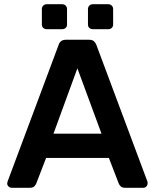

<svg xmlns="http://www.w3.org/2000/svg" viewBox="-20 -888 733 908"><path d="M419 -750Q409 -750 402.5 -756Q396 -762 396 -772V-845Q396 -855 402.5 -861.5Q409 -868 419 -868H492Q502 -868 508.5 -861.5Q515 -855 515 -845V-772Q515 -762 508.5 -756Q502 -750 492 -750ZM201 -750Q191 -750 184.5 -756Q178 -762 178 -772V-845Q178 -855 184.5 -861.5Q191 -868 201 -868H274Q284 -868 290.5 -861.5Q297 -855 297 -845V-772Q297 -762 290.5 -756Q284 -750 274 -750ZM35 0Q27 0 20.5 -6Q14 -12 14 -21Q14 -24 16 -30L257 -675Q260 -686 268.5 -693Q277 -700 292 -700H401Q416 -700 424 -693Q432 -686 436 -675L677 -30Q678 -28 678 -25.5Q678 -23 678 -21Q678 -12 672 -6Q666 0 658 0H571Q557 0 550.5 -7Q544 -14 542 -19L495 -141H198L151 -19Q149 -14 142.5 -7Q136 0 122 0ZM233 -256H460L346 -565Z"/></svg>

Font: Fz Rubik Med
Style: Regular
Weight: 500
Designer: Hubert and Fischer
Foundry: Hubert and Fischer
Version: Vit hóa bi FontZin.com